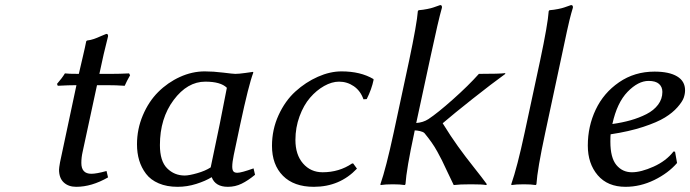

<svg xmlns="http://www.w3.org/2000/svg" viewBox="-20 -718 2689 748"><path d="M287.1 -430.2Q293 -456.1 302.5 -496.3Q312 -536.6 315.9 -557.1L318.8 -560.1Q334 -562 345.9 -566.2Q357.9 -570.3 371.8 -576.7Q385.7 -583 394 -585.9Q400.9 -585.9 400.9 -579.1V-576.2Q383.8 -510.3 367.2 -430.2H413.1Q446.8 -430.2 482.9 -432.1L486.8 -424.8Q473.6 -401.9 465.8 -383.8Q432.6 -386.2 395 -386.2H357.9L301.8 -126Q296.9 -104.5 296.9 -83Q296.9 -41 335.9 -41Q356 -41 395 -51.8L400.9 -26.9Q336.9 9.8 276.9 9.8Q246.6 9.8 228.3 -7.3Q210 -24.4 210 -57.1Q210 -63.5 213.9 -85.9L277.8 -386.2Q248 -386.2 205.1 -383.8L202.1 -391.1Q221.7 -413.6 232.9 -432.1Q245.1 -430.2 287.1 -430.2Z M777.8 -439.9Q810.5 -439.9 849.6 -435.1Q888.7 -430.2 897 -430.2Q910.2 -430.2 936 -433.8Q961.9 -437.5 965.8 -438L966.8 -435.1Q948.7 -387.2 916 -233.9L890.6 -113.8Q884.8 -85.4 884.8 -68.8Q884.8 -56.2 889.2 -50.5Q893.6 -44.9 904.8 -44.9Q919.9 -44.9 967.8 -62L973.6 -37.1Q946.3 -14.6 921.4 -2.4Q896.5 9.8 867.7 9.8Q818.8 9.8 804.7 -27.8Q780.3 -12.7 744.6 -1.5Q709 9.8 671.9 9.8Q629.9 9.8 598.4 -3.7Q566.9 -17.1 548.8 -41Q530.8 -64.9 522.2 -93.5Q513.7 -122.1 513.7 -155.8Q513.7 -214.8 536.4 -268.6Q559.1 -322.3 596.2 -359.4Q633.3 -396.5 680.9 -418.2Q728.5 -439.9 777.8 -439.9ZM779.8 -399.9Q710 -399.9 656.5 -328.4Q603 -256.8 603 -152.8Q603 -90.3 631.1 -62.3Q659.2 -34.2 699.7 -34.2Q716.3 -34.2 748 -43.2Q779.8 -52.2 800.8 -65.9L835.9 -233.9L863.8 -376Q839.8 -399.9 779.8 -399.9Z M1300.8 -399.9Q1272.9 -399.9 1242.9 -383.1Q1212.9 -366.2 1188 -337.4Q1163.1 -308.6 1147 -264.9Q1130.9 -221.2 1130.9 -172.9Q1130.9 -115.2 1160.6 -81.1Q1190.4 -46.9 1236.8 -46.9Q1301.3 -46.9 1351.6 -81.1H1356L1370.6 -61Q1303.7 9.8 1202.6 9.8Q1125 9.8 1082.3 -33.2Q1039.6 -76.2 1039.6 -149.9Q1039.6 -213.4 1065.2 -269.3Q1090.8 -325.2 1130.9 -361.6Q1170.9 -397.9 1218.3 -418.9Q1265.6 -439.9 1310.5 -439.9Q1384.3 -439.9 1434.6 -410.2L1435.5 -407.2Q1428.2 -371.1 1408.7 -332L1396 -331.1Q1384.3 -364.3 1358.4 -382.1Q1332.5 -399.9 1300.8 -399.9Z M1513.7 -201.2 1573.7 -481Q1604.5 -627 1607.9 -674.8L1610.8 -678.2Q1628.9 -679.7 1644.5 -682.9Q1660.2 -686 1668.5 -689Q1676.8 -691.9 1694.8 -698.2Q1701.7 -698.2 1701.7 -690.9V-688Q1688 -640.6 1657.7 -499L1601.6 -238.8Q1628.4 -240.7 1648.9 -253.9Q1685.1 -277.8 1744.9 -331.1Q1804.7 -384.3 1845.7 -430.2Q1927.7 -430.2 1947.8 -433.1L1948.7 -430.2Q1896 -392.1 1821.3 -333Q1746.6 -273.9 1704.6 -237.8Q1736.3 -186.5 1764.4 -147.5Q1792.5 -108.4 1825.7 -66.7Q1858.9 -24.9 1877 0L1873.5 2.9Q1860.4 0 1814.9 0Q1770 0 1747.6 2.9Q1737.3 -18.1 1723.1 -48.3Q1709 -78.6 1701.9 -93Q1694.8 -107.4 1683.8 -127.2Q1672.9 -147 1661.1 -163.6Q1649.4 -180.2 1633.8 -199.2Q1628.4 -204.6 1616.2 -207.3Q1604 -210 1595.7 -210L1593.8 -200.2Q1563.5 -59.6 1559.6 0L1556.6 2.9Q1538.6 0 1510.7 0Q1481 0 1462.9 2.9L1461.9 0Q1483.9 -63 1513.7 -201.2Z M2023.9 -201.2 2084 -481Q2114.3 -624 2117.7 -674.8L2120.6 -678.2Q2138.7 -679.7 2154.3 -682.9Q2169.9 -686 2178.2 -689Q2186.5 -691.9 2204.6 -698.2Q2211.9 -698.2 2211.9 -690.9V-688Q2205.1 -666 2198.7 -639.9Q2192.4 -613.8 2188.5 -595.2Q2184.6 -576.7 2178 -545.9Q2171.4 -515.1 2168 -499L2104 -200.2Q2073.7 -59.6 2069.8 0L2066.9 2.9Q2048.8 0 2021 0Q1990.7 0 1972.7 2.9L1971.7 0Q1995.1 -66.9 2023.9 -201.2Z M2358.9 -194.8Q2357.9 -188 2357.9 -166Q2357.9 -103.5 2381.3 -75.2Q2404.8 -46.9 2441.9 -46.9Q2477.1 -46.9 2526.1 -68.8Q2575.2 -90.8 2604 -127.9L2609.9 -127L2617.7 -83Q2583.5 -43.5 2529.1 -16.8Q2474.6 9.8 2417 9.8Q2347.2 9.8 2308.6 -35.4Q2270 -80.6 2270 -150.9Q2270 -226.1 2300.8 -291Q2331.5 -356 2391.8 -397.5Q2452.1 -439 2529.8 -439Q2586.9 -439 2617.9 -420.4Q2648.9 -401.9 2648.9 -366.2Q2648.9 -352.1 2643.6 -336.9Q2638.2 -321.8 2619.4 -300.3Q2600.6 -278.8 2570.6 -260.3Q2540.5 -241.7 2485.6 -223.6Q2430.7 -205.6 2358.9 -194.8ZM2560.5 -359.9Q2560.5 -379.4 2547.4 -391.1Q2534.2 -402.8 2506.8 -402.8Q2466.3 -402.8 2425 -360.4Q2383.8 -317.9 2365.7 -234.9Q2403.8 -240.2 2436.8 -249.5Q2469.7 -258.8 2498.5 -273.4Q2527.3 -288.1 2543.9 -310.3Q2560.5 -332.5 2560.5 -359.9Z"/></svg>

Font: Linear Smooth
Style: Italic
Weight: 400
Designer: Philipp H. Poll, Flanker
Foundry: Philipp H. Poll, reworked by Flanker
Version: Version 1.061 | FøM Fix